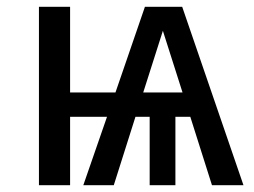

<svg xmlns="http://www.w3.org/2000/svg" viewBox="-20 -547 749 567"><path d="M606 0 542 -202H498V0H422V-202H380L316 0H226L296 -202H187V0H95V-527H187V-274H321L408 -527H518L699 0ZM403 -274H519L461 -456Z"/></svg>

Font: Fira Sans
Style: Regular
Weight: 400
Designer: Carrois Corporate & Edenspiekermann AG
Foundry: Carrois Corporate GbR & Edenspiekermann AG
Version: Version 4.106;PS 004.106;hotconv 1.0.70;makeotf.lib2.5.58329